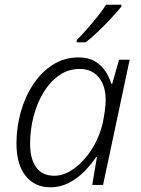

<svg xmlns="http://www.w3.org/2000/svg" viewBox="-20 -786 598 816"><path d="M195 10Q127 10 88.5 -39Q50 -88 50 -176Q50 -244 68 -309Q86 -374 120.5 -426.5Q155 -479 204 -510.5Q253 -542 315 -542Q356 -542 384 -525Q412 -508 428.5 -482.5Q445 -457 453 -430H457L486 -532H531L418 0H372L392 -119H389Q369 -89 340 -59Q311 -29 274 -9.5Q237 10 195 10ZM211 -39Q252 -39 294 -69Q336 -99 369 -150Q402 -201 417 -265Q423 -295 426 -318.5Q429 -342 429 -362Q429 -422 399.5 -457.5Q370 -493 319 -493Q270 -493 231 -465.5Q192 -438 164.5 -392.5Q137 -347 122.5 -290.5Q108 -234 108 -175Q108 -110 134 -74.5Q160 -39 211 -39ZM306 -616Q326 -635 349.5 -662Q373 -689 395 -716.5Q417 -744 431 -766H496V-758Q480 -738 454 -710Q428 -682 399 -654Q370 -626 344 -606H306Z"/></svg>

Font: Noto Sans Light
Style: Italic
Weight: 300
Italic angle: -12°
Designer: Monotype Design Team
Foundry: Monotype Imaging Inc.
Version: Version 2.013; ttfautohint (v1.8.4.7-5d5b)